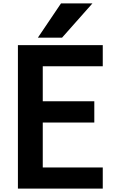

<svg xmlns="http://www.w3.org/2000/svg" viewBox="-20 -1064 678 1136"><path d="M86 52H588V-73H233V-339H538V-465H233V-672H588V-797H86ZM204 -841H347L527 -1044H341Z"/></svg>

Font: LINE Seed JP App_OTF Bold
Style: Regular
Weight: 700
Designer: LINE & Fontrix & Fontworks
Version: Version 1.009